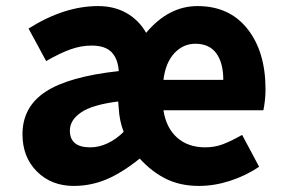

<svg xmlns="http://www.w3.org/2000/svg" viewBox="-20 -598 935 632"><path d="M54 -156Q54 -246 130 -296Q206 -346 371 -364Q368 -405 347 -426.5Q326 -448 281 -448Q247 -448 212 -435.5Q177 -423 132 -397L74 -504Q191 -578 303 -578Q356 -578 396.5 -555Q437 -532 461 -490Q535 -578 630 -578Q735 -578 794.5 -503Q854 -428 854 -304Q854 -270 847 -235H518Q527 -177 563 -145Q599 -113 656 -113Q686 -113 713 -123Q740 -133 777 -154L833 -49Q788 -19 736.5 -2.5Q685 14 635 14Q574 14 527 -9Q480 -32 440 -76Q380 -28 329 -7Q278 14 223 14Q149 14 101.5 -33.5Q54 -81 54 -156ZM387 -164Q373 -201 371 -240L369 -264Q283 -253 247 -228Q210 -203 210 -168Q210 -113 277 -113Q306 -113 334.5 -126.5Q363 -140 387 -164ZM623 -454Q583 -454 554 -423Q525 -392 518 -335H715Q715 -391 692 -422.5Q669 -454 623 -454Z"/></svg>

Font: Merged Yaku Han JP ExtraBold
Style: Regular
Weight: 800
Designer: Ryoko NISHIZUKA 西塚涼子 (kana, bopomofo & ideographs); Paul D. Hunt (Latin, Greek & Cyrillic); Sandoll Communications 산돌커뮤니
Foundry: Adobe
Version: Version 2.004